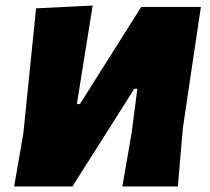

<svg xmlns="http://www.w3.org/2000/svg" viewBox="-20 -672 757 692"><path d="M31 0 64 -190 110 -642 314 -652 257 -297H268L489 -647H704L639 -210L621 0H421L454 -190L475 -352H464L241 0Z"/></svg>

Font: Alegreya Sans SC Black
Style: Italic
Weight: 900
Italic angle: -7°
Designer: Juan Pablo del Peral
Foundry: Huerta Tipografica
Version: Version 2.007